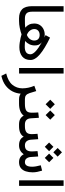

<svg xmlns="http://www.w3.org/2000/svg" viewBox="931 -1638 972 2874"><g transform="rotate(90 1417.0 -201.0)"><path d="M267.1 0H254.9Q165.5 0 118.9 -45.9Q72.3 -91.8 72.3 -197.8V-667H154.8V-197.3Q154.8 -135.3 180.7 -111.6Q206.5 -87.9 254.9 -87.9H267.1Z M543 -464.4Q710.9 -382.8 794.4 -311.5Q877.9 -240.2 877.9 -172.4Q877.9 -89.4 825.2 -47.1Q772.5 -4.9 686.5 -4.9Q654.3 -4.9 618.2 -10Q582 -15.1 549.3 -22.7Q516.6 -30.3 494.1 -37.6Q454.1 -22.5 399.4 -11.2Q344.7 0 293.9 0H247.6V-87.9H288.1Q320.3 -87.9 343.8 -88.6Q367.2 -89.4 394 -92.8Q362.8 -119.1 347.4 -151.6Q332 -184.1 332 -227.5Q332 -276.4 355 -311.5Q377.9 -346.7 416 -365.5Q454.1 -384.3 499 -384.3Q521.5 -384.3 540.5 -379.4L505.9 -397ZM612.8 -341.3Q639.6 -317.9 649.9 -293.9Q660.2 -270 660.2 -235.8Q660.2 -191.4 642.8 -155.3Q625.5 -119.1 593.8 -90.8Q613.8 -88.4 637 -86.9Q660.2 -85.4 678.2 -85.4Q792.5 -85.4 792.5 -170.9Q792.5 -240.2 612.8 -341.3ZM502.9 -117.2Q544.4 -133.8 565.4 -163.6Q586.4 -193.4 586.9 -226.1Q586.9 -266.6 564 -287.6Q541 -308.6 503.4 -308.6Q463.9 -308.6 439.5 -286.9Q415 -265.1 415 -228.5Q415 -194.3 437.3 -164.1Q459.5 -133.8 502.9 -117.2Z M998 -667H1080.6V-0.5H998Z M1382.3 -25.4Q1377.9 38.6 1348.4 97.4Q1318.8 156.2 1261.5 200.4Q1204.1 244.6 1115.2 264.6L1079.6 192.4Q1199.2 163.1 1250.7 97.9Q1302.2 32.7 1302.2 -49.8Q1302.2 -91.8 1293.2 -137Q1284.2 -182.1 1264.2 -229L1343.3 -257.3L1373.5 -158.7Q1386.2 -120.6 1406.5 -104.2Q1426.8 -87.9 1460.9 -87.9H1480V0H1466.3Q1436 0 1414.8 -7.8Q1393.6 -15.6 1382.3 -25.4Z M1854.5 0H1842.8Q1792 0 1760.7 -17.8Q1729.5 -35.6 1710.9 -69.8Q1686 -35.2 1640.4 -17.6Q1594.7 0 1533.2 0H1460.4V-87.9H1534.2Q1606.9 -87.9 1636.7 -109.1Q1666.5 -130.4 1667 -189Q1667 -212.9 1665.8 -238.8Q1664.6 -264.6 1663.1 -287.6L1743.2 -296.9L1751 -176.3Q1756.8 -87.9 1843.8 -87.9H1854.5ZM1634.3 -467.3 1702.6 -535.6 1771.5 -467.3 1702.6 -397.9ZM1472.2 -467.3 1540.5 -535.6 1609.4 -467.3 1540.5 -397.9Z M2195.3 -578.1 2259.8 -642.6 2324.7 -578.1 2259.8 -513.2ZM2279.3 -450.2 2343.8 -514.6 2408.7 -450.2 2343.8 -385.3ZM2113.3 -450.2 2177.7 -514.6 2242.7 -450.2 2177.7 -385.3ZM2407.7 -87.9Q2475.6 -87.9 2475.6 -196.3Q2475.6 -247.6 2454.1 -325.2L2534.2 -345.2Q2545.9 -308.1 2552.7 -273.2Q2559.6 -238.3 2559.6 -203.6Q2559.6 -147.9 2544.9 -101.8Q2530.3 -55.7 2497.1 -28.1Q2463.9 -0.5 2408.2 0Q2324.2 0 2289.6 -69.8Q2238.8 0 2155.3 0Q2058.1 0 2026.4 -69.8Q1985.8 0 1868.7 0H1835V-87.9H1869.6Q1929.2 -87.9 1958.5 -110.1Q1987.8 -132.3 1987.8 -189.9Q1987.8 -202.6 1986.6 -224.1Q1985.4 -245.6 1982.9 -276.9L2063.5 -286.6L2071.3 -176.3Q2074.2 -137.7 2095.2 -112.8Q2116.2 -87.9 2156.2 -87.9Q2204.6 -87.9 2225.6 -114.3Q2246.6 -140.6 2246.6 -189.9Q2246.6 -201.7 2245.4 -223.4Q2244.1 -245.1 2241.7 -276.9L2322.3 -286.6L2330.1 -176.3Q2332.5 -139.2 2351.1 -113.5Q2369.6 -87.9 2407.7 -87.9Z M2679.7 -667H2762.2V-0.5H2679.7Z"/></g></svg>

Font: Vazir FD-WOL
Style: Regular-FD-WOL
Weight: 400
Designer: Saber Rastikerdar
Foundry: Saber Rastikerdar
Version: Version 30.1.0